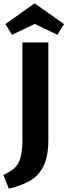

<svg xmlns="http://www.w3.org/2000/svg" viewBox="-35 -912 403 1148"><path d="M99 -658H254V-75Q254 21 226 79Q198 137 147.5 167Q97 197 18 216L-15 134Q27 115 51 93.5Q75 72 87 32.5Q99 -7 99 -75ZM308 -704 173 -769 37 -704 -3 -768 172 -892 348 -768Z"/></svg>

Font: Ysabeau Ultrabold
Style: Regular
Weight: 800
Designer: Christian Thalmann (Catharsis Fonts)
Version: Version 0.003